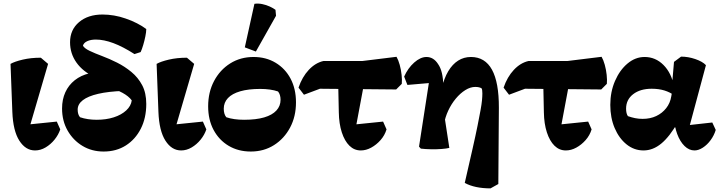

<svg xmlns="http://www.w3.org/2000/svg" viewBox="-20 -815 3964 1058"><path d="M173 14Q121 14 86.5 -40Q52 -94 48 -198L38 -463Q61 -476 105.5 -486.5Q150 -497 205 -497L245 -463L138 -97L97 -125L293 -145L312 -102Q302 -72 280.5 -45.5Q259 -19 231 -2.5Q203 14 173 14Z M551 20Q486 20 434.5 -11Q383 -42 352.5 -95.5Q322 -149 322 -217Q322 -267 340 -306.5Q358 -346 392 -373Q426 -400 473 -411L660 -314Q577 -311 521 -298Q465 -285 436.5 -263Q408 -241 408 -211Q408 -184 421 -169Q462 -155 513 -155Q565 -155 607 -168.5Q649 -182 675.5 -206.5Q702 -231 706 -262Q689 -285 655 -303.5Q621 -322 552 -345L504 -389Q437 -420 401.5 -470Q366 -520 366 -582Q366 -651 415.5 -693Q465 -735 545 -735Q576 -735 608.5 -729.5Q641 -724 672 -713Q705 -702 735 -686.5Q765 -671 786 -655Q786 -639 781 -614.5Q776 -590 769 -566.5Q762 -543 755 -528L721 -517Q657 -558 604.5 -577.5Q552 -597 508 -597Q480 -597 460.5 -588Q441 -579 437 -563Q446 -548 474.5 -534.5Q503 -521 543 -506Q583 -491 625 -470Q667 -449 704 -418.5Q741 -388 763.5 -345.5Q786 -303 786 -242Q786 -165 756 -106Q726 -47 673.5 -13.5Q621 20 551 20Z M978 14Q926 14 891.5 -40Q857 -94 853 -198L843 -463Q866 -476 910.5 -486.5Q955 -497 1010 -497L1050 -463L943 -97L902 -125L1098 -145L1117 -102Q1107 -72 1085.5 -45.5Q1064 -19 1036 -2.5Q1008 14 978 14Z M1362 20Q1293 20 1240 -11.5Q1187 -43 1157 -99Q1127 -155 1127 -229Q1127 -307 1159.5 -368.5Q1192 -430 1248.5 -465.5Q1305 -501 1377 -501Q1446 -501 1499 -469Q1552 -437 1581.5 -381Q1611 -325 1611 -251Q1611 -173 1578.5 -112Q1546 -51 1490 -15.5Q1434 20 1362 20ZM1325 -155Q1391 -155 1435.5 -168Q1480 -181 1503 -206Q1526 -231 1526 -265Q1526 -294 1512 -311Q1492 -318 1467 -321.5Q1442 -325 1414 -325Q1349 -325 1304 -312Q1259 -299 1236 -274.5Q1213 -250 1213 -216Q1213 -186 1227 -169Q1247 -162 1272 -158.5Q1297 -155 1325 -155ZM1390 -531 1329 -554 1382 -794Q1403 -797 1425 -792.5Q1447 -788 1466.5 -779Q1486 -770 1498 -761L1501 -728Z M1968 14Q1932 14 1905.5 -12Q1879 -38 1863.5 -85.5Q1848 -133 1847 -196L1843 -385L1992 -386L1938 -98L1895 -125L2091 -145L2110 -102Q2100 -69 2077 -43Q2054 -17 2025.5 -1.5Q1997 14 1968 14ZM1655 -293 1625 -332Q1645 -391 1681.5 -430Q1718 -469 1763 -479H1978L2165 -502Q2175 -485 2182.5 -458Q2190 -431 2193 -402.5Q2196 -374 2194 -353L2163 -322L1743 -326Z M2683 223Q2596 223 2541 193Q2566 84 2583.5 7Q2601 -70 2611.5 -122.5Q2622 -175 2628 -208Q2634 -241 2636 -262.5Q2638 -284 2638 -300Q2638 -321 2634 -328Q2628 -332 2619 -334Q2610 -336 2599 -336Q2572 -336 2544 -318.5Q2516 -301 2491.5 -271.5Q2467 -242 2450 -205.5Q2433 -169 2427 -132L2405 -196L2414 -327Q2427 -384 2450 -422.5Q2473 -461 2504.5 -481Q2536 -501 2575 -501Q2730 -501 2729 -221L2726 199ZM2299 4 2289 -7 2353 -421 2399 -362 2225 -347 2207 -393Q2228 -440 2262.5 -470.5Q2297 -501 2330 -501Q2369 -501 2394 -462Q2408 -442 2415 -412.5Q2422 -383 2423 -342L2426 -196L2456 0Q2440 4 2413 6Q2386 8 2355.5 7.5Q2325 7 2299 4Z M3098 14Q3062 14 3035.5 -12Q3009 -38 2993.5 -85.5Q2978 -133 2977 -196L2973 -385L3122 -386L3068 -98L3025 -125L3221 -145L3240 -102Q3230 -69 3207 -43Q3184 -17 3155.5 -1.5Q3127 14 3098 14ZM2785 -293 2755 -332Q2775 -391 2811.5 -430Q2848 -469 2893 -479H3108L3295 -502Q3305 -485 3312.5 -458Q3320 -431 3323 -402.5Q3326 -374 3324 -353L3293 -322L2873 -326Z M3526 14Q3474 14 3432.5 -19.5Q3391 -53 3367 -109.5Q3343 -166 3343 -237Q3343 -309 3369 -369Q3395 -429 3438 -465Q3481 -501 3532 -501Q3592 -501 3636 -457Q3680 -413 3694 -339L3698 -288Q3672 -307 3641 -316.5Q3610 -326 3571 -326Q3508 -326 3469 -296Q3430 -266 3430 -216Q3430 -203 3432.5 -192.5Q3435 -182 3440 -175Q3460 -168 3479.5 -164Q3499 -160 3521 -160Q3563 -160 3596 -175.5Q3629 -191 3651 -219Q3673 -247 3679 -284L3685 -319L3683 -345L3694 -474L3733 -503Q3772 -503 3811.5 -489.5Q3851 -476 3870 -456L3772 -91L3761 -124L3905 -140L3924 -99Q3915 -69 3896 -43Q3877 -17 3853 -1.5Q3829 14 3807 14Q3777 14 3752 -10.5Q3727 -35 3711.5 -77Q3696 -119 3693 -174L3727 -113H3660L3715 -141Q3670 -62 3624 -24Q3578 14 3526 14Z"/></svg>

Font: Eczar
Style: Bold
Weight: 700
Designer: Vaibhav Singh
Foundry: Rosetta Type Foundry
Version: Version 2.000